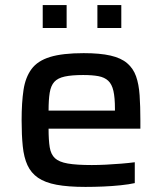

<svg xmlns="http://www.w3.org/2000/svg" viewBox="-20 -727 638 755"><path d="M316 8Q248 8 202.5 -0.5Q157 -9 129.5 -28Q102 -47 88 -77.5Q74 -108 69.5 -152Q65 -196 65 -254Q65 -324 72.5 -373.5Q80 -423 104 -455.5Q128 -488 177 -503Q226 -518 309 -518Q373 -518 414.5 -508.5Q456 -499 480 -478.5Q504 -458 515 -427Q526 -396 529 -352.5Q532 -309 532 -254V-221H171Q171 -176 175.5 -148Q180 -120 196 -105Q212 -90 246.5 -84Q281 -78 341 -78Q366 -78 396.5 -79.5Q427 -81 457 -83.5Q487 -86 510 -89V-7Q488 -2 454.5 1.5Q421 5 385.5 6.5Q350 8 316 8ZM432 -274V-299Q432 -343 426 -369.5Q420 -396 405.5 -409.5Q391 -423 367 -427.5Q343 -432 307 -432Q262 -432 234.5 -426Q207 -420 193.5 -405Q180 -390 175.5 -362.5Q171 -335 171 -292H452ZM148 -617V-707H242V-617ZM363 -617V-707H457V-617Z"/></svg>

Font: Saira SemiExpanded Medium
Style: Regular
Weight: 500
Width: 6
Designer: Hector Gatti with collaboration of the Omnibus-Type team
Foundry: Omnibus-Type
Version: Version 1.101